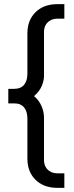

<svg xmlns="http://www.w3.org/2000/svg" viewBox="-20 -765 357 925"><path d="M112 -1V-194Q112 -228 96 -247.5Q80 -267 48 -267H20V-337H48Q80 -337 96 -356.5Q112 -376 112 -410V-604Q112 -668 151.5 -706.5Q191 -745 256 -745H290V-675H256Q226 -675 208 -655.5Q190 -636 192 -604V-414Q194 -381 182 -352.5Q170 -324 144 -302Q168 -282 180.5 -253Q193 -224 192 -192V-1Q190 31 208 50.5Q226 70 256 70H290V140H256Q191 140 151.5 101.5Q112 63 112 -1Z"/></svg>

Font: Trafiko Sans Variable
Style: Regular
Weight: 400
Designer: Gumpita Rahayu / Trafiko
Foundry: Tokotype / Trafiko
Version: Version 0.001;FEAKit 1.0